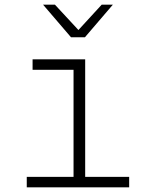

<svg xmlns="http://www.w3.org/2000/svg" viewBox="-20 -805 640 825"><path d="M285 -645H345L465 -785H417L317 -676L216 -785H165ZM95 0H535V-45H346V-550H120V-505H296V-45H95Z"/></svg>

Font: JetBrains Mono Thin
Style: Regular
Weight: 100
Monospace: yes
Designer: Philipp Nurullin, Konstantin Bulenkov
Foundry: JetBrains
Version: Version 2.305